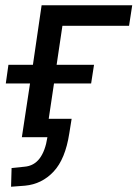

<svg xmlns="http://www.w3.org/2000/svg" viewBox="-20 -521 522 729"><path d="M22 188 24 117 73 112Q109 109 130.5 80.5Q152 52 160 0H63L94 -204H2L12 -275H105L138 -501H482L470 -423H217L195 -275H337L326 -204H185L165 -70H252L243 -14Q228 83 183.5 130.5Q139 178 75 184Z"/></svg>

Font: Nunitoga
Style: Medium Italic
Weight: 500
Italic angle: -9°
Designer: Vernon Adams
Foundry: Vernon Adams
Version: Version 1.0